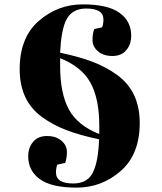

<svg xmlns="http://www.w3.org/2000/svg" viewBox="-20 -731 739 878"><path d="M580 -568Q580 -528 557.5 -501.5Q535 -475 494 -475Q453 -475 428 -496.5Q403 -518 403 -547.5Q403 -577 411 -598L447 -606Q453 -622 453 -642Q453 -692 374 -692Q306 -692 280 -634Q259 -584 255 -490Q341 -472 403 -448.5Q465 -425 516 -388Q619 -313 619 -169Q619 -25 532 51Q445 127 330.5 127Q216 127 162.5 88.5Q109 50 109 -16Q109 -56 131.5 -82.5Q154 -109 195 -109Q236 -109 261 -87.5Q286 -66 286 -36.5Q286 -7 278 14L242 22Q236 38 236 58Q236 108 315 108Q381 108 405.5 56.5Q430 5 433 -94Q347 -112 285 -135.5Q223 -159 172 -196Q70 -270 70 -414.5Q70 -559 157 -635Q244 -711 358.5 -711Q473 -711 526.5 -672.5Q580 -634 580 -568ZM434 -155Q434 -280 393.5 -353Q353 -426 255 -465V-429Q255 -304 295 -230.5Q335 -157 434 -118Z"/></svg>

Font: SVN-Abril Fatface
Style: Regular
Weight: 400
Designer: Veronika Burian, Jos? Scaglione
Foundry: TypeTogether
Version: Version 1.001